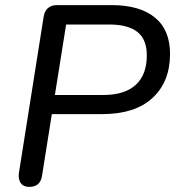

<svg xmlns="http://www.w3.org/2000/svg" viewBox="-20 -725 686 752"><path d="M94 7Q72 7 61.5 -7.5Q51 -22 54 -47L151 -660Q155 -683 168.5 -694Q182 -705 204 -705H417Q527 -705 586.5 -656.5Q646 -608 646 -514Q646 -405 577.5 -341.5Q509 -278 379 -278H183L145 -39Q142 -16 129.5 -4.5Q117 7 94 7ZM195 -353H385Q468 -353 511.5 -392.5Q555 -432 555 -508Q555 -571 518 -600Q481 -629 408 -629H239Z"/></svg>

Font: Nunito Medium
Style: Italic
Weight: 500
Designer: Vernon Adams
Foundry: Vernon Adams
Version: Version 3.601